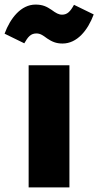

<svg xmlns="http://www.w3.org/2000/svg" viewBox="-74 -818 429 838"><path d="M199 -628C262 -628 309 -685 335 -755L249 -797C233 -768 220 -754 197 -754C182 -754 170 -761 151 -775C130 -789 113 -798 81 -798C18 -798 -29 -739 -54 -671L32 -629C48 -657 60 -672 85 -672C102 -672 113 -664 132 -650C153 -636 171 -628 199 -628ZM229 -533H51V0H229Z"/></svg>

Font: Fira Sans ExtraBold
Style: Regular
Weight: 800
Designer: bBox Type GmbH & Carrois Corporate GbR & Edenspiekermann AG
Foundry: bBox Type GmbH & Carrois Corporate GbR & Edenspiekermann AG
Version: Version 4.300;PS 004.300;hotconv 1.0.88;makeotf.lib2.5.64775